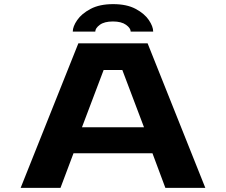

<svg xmlns="http://www.w3.org/2000/svg" viewBox="-20 -910 1097 930"><path d="M974.5 0H781L718.5 -167.5H336L273 0H80L359.5 -700H695ZM482 -571 377 -293.5H677.5L572.5 -571ZM528 -890Q594 -890 637 -867Q680 -844 701 -812.8Q722 -781.5 722 -757H613Q613 -773.5 590.5 -789.8Q568 -806 527 -806Q485.5 -806 463.5 -789.8Q441.5 -773.5 441.5 -757H332.5Q332.5 -781.5 354 -812.8Q375.5 -844 419 -867Q462.5 -890 528 -890Z"/></svg>

Font: Trispace Expanded
Style: Bold
Weight: 700
Width: 7
Designer: Tyler Finck
Foundry: Etcetera Type Company
Version: Version 1.210; ttfautohint (v1.8.3)